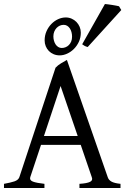

<svg xmlns="http://www.w3.org/2000/svg" viewBox="-20 -944 635 964"><path d="M200.7 -261.2H370.1L284.2 -512.2ZM378.9 0V-21Q417 -23.4 432.1 -31Q447.3 -38.6 440.9 -54.2L385.3 -216.8H186L131.8 -54.2Q127.4 -39.1 145.3 -32.2Q163.1 -25.4 203.1 -21V0H0V-21Q33.2 -26.9 52.5 -33.4Q71.8 -40 77.1 -54.2L258.8 -604Q270 -616.2 286.6 -626.2Q303.2 -636.2 315.9 -643.1L521 -54.2Q525.4 -40.5 539.3 -32.5Q553.2 -24.4 585 -21V0ZM341.8 -760.3Q341.8 -772 338.9 -782.7Q335.9 -793.5 330.6 -801.5Q325.2 -809.6 317.4 -814.5Q309.6 -819.3 299.8 -819.3Q289.6 -819.3 280.3 -815.2Q271 -811 263.9 -803.5Q256.8 -795.9 252.4 -785.2Q248 -774.4 248 -761.2Q248 -750 251 -739.5Q253.9 -729 259.3 -720.9Q264.6 -712.9 272.5 -708Q280.3 -703.1 290 -703.1Q299.8 -703.1 309.1 -706.8Q318.4 -710.4 325.7 -717.8Q333 -725.1 337.4 -735.6Q341.8 -746.1 341.8 -760.3ZM385.7 -780.3Q385.7 -755.4 376.2 -734.6Q366.7 -713.9 351.3 -698.5Q335.9 -683.1 317.1 -674.6Q298.3 -666 279.8 -666Q263.2 -666 249.3 -671.9Q235.4 -677.7 225.3 -688Q215.3 -698.2 209.7 -711.9Q204.1 -725.6 204.1 -741.2Q204.1 -766.1 213.6 -787.4Q223.1 -808.6 238.3 -824Q253.4 -839.4 272.2 -847.9Q291 -856.4 310.1 -856.4Q325.7 -856.4 339.6 -850.3Q353.5 -844.2 363.8 -833.7Q374 -823.2 379.9 -809.3Q385.7 -795.4 385.7 -780.3ZM420.4 -708Q411.6 -710 405 -713.6Q398.4 -717.3 392.6 -721.7L506.8 -923.8Q512.7 -923.3 522.5 -922.1Q532.2 -920.9 542.7 -919.2Q553.2 -917.5 562.7 -915.8Q572.3 -914.1 577.6 -912.6L588.9 -893.6Z"/></svg>

Font: Akkhara
Style: Regular
Weight: 400
Designer: J. Victor Gaultney
Version: Version 1.00 June 13, 2006, initial release